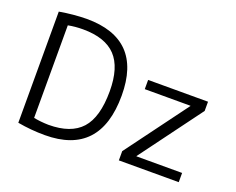

<svg xmlns="http://www.w3.org/2000/svg" viewBox="-118 -948 1433 1165"><g transform="rotate(20 598.5 -365.0)"><path d="M736.3 -519.5H1123V-460L828.1 -61.5V-59.6H1123V0H736.3V-59.6L1031.2 -458V-460H736.3ZM618.2 -375Q618.2 9.8 260.7 9.8Q172.9 9.8 85 -5.9V-723.6Q174.8 -739.3 260.7 -740.2Q618.2 -740.2 618.2 -375ZM541 -375Q541 -528.3 472.7 -600.6Q404.3 -672.9 260.7 -672.9Q210 -672.9 165 -664.1V-66.4Q210 -57.6 260.7 -56.6Q405.3 -56.6 473.1 -131.8Q541 -207 541 -375Z"/></g></svg>

Font: Mgen+ 1c regular
Style: Regular
Weight: 400
Designer: [Source Han Sans]
Ryoko NISHIZUKA  (kana & ideographs); Paul D. Hunt (Latin, Greek & Cyrillic); Wenlong ZHANG  (bopomofo
Version: Version 1.059.20150602